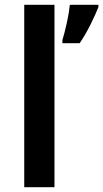

<svg xmlns="http://www.w3.org/2000/svg" viewBox="-20 -780 430 800"><path d="M207 0H81V-760H207ZM390 -750Q378 -720 357.5 -678.5Q337 -637 312 -600H240V-613Q249 -642 258.5 -685Q268 -728 271 -760H390Z"/></svg>

Font: Noto Sans Malayalam SemiBold
Style: Regular
Weight: 600
Designer: Jelle Bosma - Monotype Design Team
Foundry: Monotype Imaging Inc.
Version: Version 2.104; ttfautohint (v1.8.4.7-5d5b)